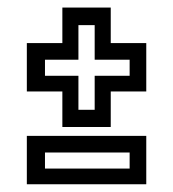

<svg xmlns="http://www.w3.org/2000/svg" viewBox="-20 -605 458 508"><path d="M145 -269V-363H51V-491H145V-585H273V-491H367V-363H273V-269ZM187.5 -314.5H230.5V-404.5H323V-447H230.5V-538.5H187.5V-447H99V-404.5H187.5ZM51 -117.5V-245.5H367V-117.5ZM99 -159H323V-201.5H99Z"/></svg>

Font: Tourney Thin Medium
Style: Regular
Weight: 500
Version: Version 1.015